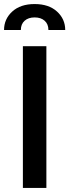

<svg xmlns="http://www.w3.org/2000/svg" viewBox="-35 -928 342 948"><path d="M78 -700H194V0H78ZM287 -780H204Q204 -809 185.5 -825.5Q167 -842 136 -842Q105 -842 86.5 -825.5Q68 -809 68 -780H-15Q-15 -834 25.5 -871Q66 -908 136 -908Q206 -908 246.5 -871Q287 -834 287 -780Z"/></svg>

Font: Cabin SemiBold
Style: Regular
Weight: 600
Designer: Pablo Impallari
Foundry: Pablo Impallari. http://www.impallari.com Igino Marini. http://www.ikern.com
Version: Version 2.200